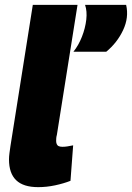

<svg xmlns="http://www.w3.org/2000/svg" viewBox="-20 -760 543 790"><path d="M115 -740H299L214 -205Q212 -198 211.5 -192Q211 -186 211 -180Q211 -173 213.5 -167Q216 -161 222 -158.5Q228 -156 237 -156Q246 -156 256.5 -157.5Q267 -159 281 -162L270 -16Q242 -5 207 2.5Q172 10 137 10Q76 10 46.5 -18.5Q17 -47 17 -104Q17 -116 19 -130.5Q21 -145 23 -159ZM282 -547Q303 -573 317 -608.5Q331 -644 335 -679Q339 -714 330 -740H499Q511 -688 486.5 -636Q462 -584 417 -547Z"/></svg>

Font: Georama ExtraBold
Style: Italic
Weight: 800
Italic angle: -9°
Version: Version 1.001